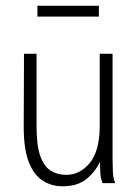

<svg xmlns="http://www.w3.org/2000/svg" viewBox="-20 -641 478 672"><path d="M199 11Q160 11 129 -9Q98 -29 80.5 -74.5Q63 -120 63 -197L64 -453H108V-197Q108 -130 121.5 -93.5Q135 -57 158.5 -43Q182 -29 212 -29Q260 -29 294.5 -71Q329 -113 329 -201V-453H374V-82Q374 -64 375 -41Q376 -18 383 0H339Q332 -17 331 -37.5Q330 -58 330 -75Q313 -39 282 -14Q251 11 199 11ZM111 -583V-621H326V-583Z"/></svg>

Font: Inconsolata SemiCondensed Light
Style: Regular
Weight: 300
Width: 4
Monospace: yes
Designer: Raph Levien, Cyreal, Brenton Simpson
Foundry: Raph Levien, Cyreal, Google
Version: Version 3.100; ttfautohint (v1.8.4.7-5d5b)